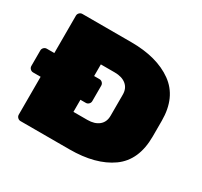

<svg xmlns="http://www.w3.org/2000/svg" viewBox="-145 -893 1141 1086"><g transform="rotate(30 425.0 -350.0)"><path d="M794 -401V-299Q794 -143 693.5 -71.5Q593 0 422 0H103Q92 0 84 -8Q76 -16 76 -27V-274H27Q16 -274 8 -282Q0 -290 0 -301V-402Q0 -413 8 -421Q16 -429 27 -429H76V-673Q76 -684 84 -692Q92 -700 103 -700H422Q591 -700 692.5 -627Q794 -554 794 -401ZM371 -429Q382 -429 390 -421Q398 -413 398 -402V-301Q398 -290 390 -282Q382 -274 371 -274H336V-195H427Q474 -195 501.5 -217.5Q529 -240 529 -281V-419Q529 -460 501.5 -482.5Q474 -505 427 -505H336V-429Z"/></g></svg>

Font: Rubik Mono One
Style: Regular
Weight: 400
Designer: Hubert and Fischer with Elvire Volk Leonovitch (Cyrillic Expansion: Cyreal)
Foundry: Hubert and Fischer with Elvire Volk Leonovitch
Version: Version 2.000